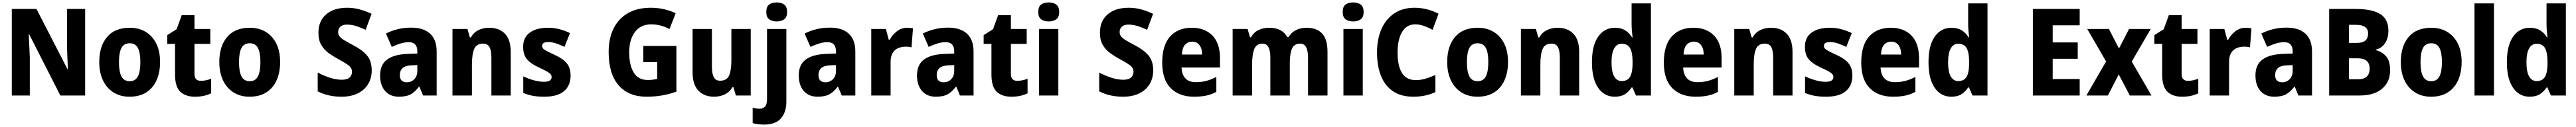

<svg xmlns="http://www.w3.org/2000/svg" viewBox="-20 -788 21181 1048"><path d="M680 0H476L220 -505H216Q219 -454 221 -405.5Q223 -357 225 -315V0H77V-714H280L535 -217H538Q536 -267 534 -313Q532 -359 531 -400V-714H680Z M1296 -276Q1296 -191 1267.5 -126.5Q1239 -62 1183 -26Q1127 10 1045 10Q968 10 912 -26Q856 -62 826 -126Q796 -190 796 -276Q796 -407 860.5 -483Q925 -559 1047 -559Q1120 -559 1176 -526Q1232 -493 1264 -430Q1296 -367 1296 -276ZM958 -275Q958 -197 978.5 -157.5Q999 -118 1046 -118Q1093 -118 1113.5 -157.5Q1134 -197 1134 -276Q1134 -354 1113.5 -392.5Q1093 -431 1046 -431Q999 -431 978.5 -392.5Q958 -354 958 -275Z M1631 -121Q1653 -121 1673.5 -125.5Q1694 -130 1716 -138V-18Q1690 -5 1657 2.5Q1624 10 1582 10Q1506 10 1462.5 -31Q1419 -72 1419 -174V-426H1355V-498L1432 -547L1474 -663H1579V-549H1709V-426H1579V-178Q1579 -121 1631 -121Z M2283 -276Q2283 -191 2254.5 -126.5Q2226 -62 2170 -26Q2114 10 2032 10Q1955 10 1899 -26Q1843 -62 1813 -126Q1783 -190 1783 -276Q1783 -407 1847.5 -483Q1912 -559 2034 -559Q2107 -559 2163 -526Q2219 -493 2251 -430Q2283 -367 2283 -276ZM1945 -275Q1945 -197 1965.5 -157.5Q1986 -118 2033 -118Q2080 -118 2100.5 -157.5Q2121 -197 2121 -276Q2121 -354 2100.5 -392.5Q2080 -431 2033 -431Q1986 -431 1965.5 -392.5Q1945 -354 1945 -275Z M3036 -207Q3036 -144 3007 -95Q2978 -46 2922.5 -18Q2867 10 2787 10Q2679 10 2592 -34V-189Q2642 -163 2693 -146.5Q2744 -130 2790 -130Q2834 -130 2854 -148.5Q2874 -167 2874 -196Q2874 -228 2844 -250Q2814 -272 2756 -303Q2718 -324 2682 -350Q2646 -376 2622 -416Q2598 -456 2598 -518Q2598 -615 2661.5 -669.5Q2725 -724 2834 -724Q2888 -724 2937 -710.5Q2986 -697 3035 -674L2986 -542Q2941 -563 2904.5 -574Q2868 -585 2833 -585Q2797 -585 2778.5 -568Q2760 -551 2760 -525Q2760 -503 2772 -487.5Q2784 -472 2810.5 -456Q2837 -440 2880 -417Q2955 -379 2995.5 -332.5Q3036 -286 3036 -207Z M3362 -560Q3461 -560 3515.5 -510.5Q3570 -461 3570 -363V0H3458L3428 -73H3425Q3393 -30 3357 -10Q3321 10 3259 10Q3188 10 3146.5 -37Q3105 -84 3105 -166Q3105 -253 3161 -295.5Q3217 -338 3325 -343L3411 -346V-364Q3411 -440 3341 -440Q3309 -440 3274 -429.5Q3239 -419 3201 -401L3153 -511Q3197 -534 3249.5 -547Q3302 -560 3362 -560ZM3366 -249Q3312 -247 3289.5 -226Q3267 -205 3267 -169Q3267 -137 3282.5 -123Q3298 -109 3324 -109Q3361 -109 3386 -134.5Q3411 -160 3411 -204V-251Z M4003 -559Q4083 -559 4131 -510Q4179 -461 4179 -359V0H4020V-313Q4020 -370 4004.5 -399Q3989 -428 3951 -428Q3898 -428 3879 -385Q3860 -342 3860 -253V0H3700V-549H3823L3843 -479H3851Q3874 -520 3913.5 -539.5Q3953 -559 4003 -559Z M4671 -165Q4671 -81 4617 -35.5Q4563 10 4455 10Q4404 10 4363.5 3Q4323 -4 4282 -21V-158Q4323 -138 4369 -125.5Q4415 -113 4451 -113Q4515 -113 4515 -152Q4515 -164 4508 -174Q4501 -184 4479 -197Q4457 -210 4411 -231Q4345 -261 4313 -298.5Q4281 -336 4281 -402Q4281 -479 4336 -519Q4391 -559 4485 -559Q4533 -559 4576.5 -548Q4620 -537 4666 -515L4621 -401Q4586 -418 4552.5 -429.5Q4519 -441 4488 -441Q4437 -441 4437 -410Q4437 -398 4444 -389Q4451 -380 4472 -368.5Q4493 -357 4536 -337Q4578 -318 4608 -296Q4638 -274 4654.5 -243Q4671 -212 4671 -165Z M5269 -409H5541V-32Q5486 -12 5425.5 -1Q5365 10 5295 10Q5147 10 5065.5 -84.5Q4984 -179 4984 -359Q4984 -471 5024.5 -553Q5065 -635 5142.5 -679.5Q5220 -724 5331 -724Q5388 -724 5441 -711.5Q5494 -699 5535 -679L5484 -548Q5452 -566 5413.5 -576.5Q5375 -587 5333 -587Q5247 -587 5200 -524Q5153 -461 5153 -355Q5153 -251 5190 -189.5Q5227 -128 5305 -128Q5328 -128 5347.5 -130.5Q5367 -133 5383 -137V-275H5269Z M6152 -549V0H6030L6010 -69H6002Q5978 -28 5938.5 -9Q5899 10 5851 10Q5770 10 5722 -40Q5674 -90 5674 -192V-549H5833V-237Q5833 -180 5848.5 -151Q5864 -122 5900 -122Q5956 -122 5974.5 -165.5Q5993 -209 5993 -290V-549Z M6280 -689Q6280 -733 6303.5 -750.5Q6327 -768 6366 -768Q6404 -768 6427.5 -750Q6451 -732 6451 -689Q6451 -646 6427 -628.5Q6403 -611 6366 -611Q6328 -611 6304 -628.5Q6280 -646 6280 -689ZM6261 240Q6238 240 6212.5 237Q6187 234 6168 228V100Q6183 104 6197 106.5Q6211 109 6226 109Q6252 109 6269 92Q6286 75 6286 30V-549H6445V53Q6445 136 6401 188Q6357 240 6261 240Z M6804 -560Q6903 -560 6957.5 -510.5Q7012 -461 7012 -363V0H6900L6870 -73H6867Q6835 -30 6799 -10Q6763 10 6701 10Q6630 10 6588.5 -37Q6547 -84 6547 -166Q6547 -253 6603 -295.5Q6659 -338 6767 -343L6853 -346V-364Q6853 -440 6783 -440Q6751 -440 6716 -429.5Q6681 -419 6643 -401L6595 -511Q6639 -534 6691.5 -547Q6744 -560 6804 -560ZM6808 -249Q6754 -247 6731.5 -226Q6709 -205 6709 -169Q6709 -137 6724.5 -123Q6740 -109 6766 -109Q6803 -109 6828 -134.5Q6853 -160 6853 -204V-251Z M7438 -559Q7463 -559 7486 -554L7474 -397Q7456 -403 7426 -403Q7392 -403 7364 -391Q7336 -379 7319 -351Q7302 -323 7302 -277V0H7143V-549H7263L7287 -460H7295Q7315 -499 7352.5 -529Q7390 -559 7438 -559Z M7776 -560Q7875 -560 7929.5 -510.5Q7984 -461 7984 -363V0H7872L7842 -73H7839Q7807 -30 7771 -10Q7735 10 7673 10Q7602 10 7560.5 -37Q7519 -84 7519 -166Q7519 -253 7575 -295.5Q7631 -338 7739 -343L7825 -346V-364Q7825 -440 7755 -440Q7723 -440 7688 -429.5Q7653 -419 7615 -401L7567 -511Q7611 -534 7663.5 -547Q7716 -560 7776 -560ZM7780 -249Q7726 -247 7703.5 -226Q7681 -205 7681 -169Q7681 -137 7696.5 -123Q7712 -109 7738 -109Q7775 -109 7800 -134.5Q7825 -160 7825 -204V-251Z M8343 -121Q8365 -121 8385.5 -125.5Q8406 -130 8428 -138V-18Q8402 -5 8369 2.5Q8336 10 8294 10Q8218 10 8174.5 -31Q8131 -72 8131 -174V-426H8067V-498L8144 -547L8186 -663H8291V-549H8421V-426H8291V-178Q8291 -121 8343 -121Z M8602 -768Q8640 -768 8664 -750Q8688 -732 8688 -689Q8688 -646 8663.5 -628.5Q8639 -611 8602 -611Q8564 -611 8540 -628.5Q8516 -646 8516 -689Q8516 -733 8539.5 -750.5Q8563 -768 8602 -768ZM8681 -549V0H8522V-549Z M9461 -207Q9461 -144 9432 -95Q9403 -46 9347.5 -18Q9292 10 9212 10Q9104 10 9017 -34V-189Q9067 -163 9118 -146.5Q9169 -130 9215 -130Q9259 -130 9279 -148.5Q9299 -167 9299 -196Q9299 -228 9269 -250Q9239 -272 9181 -303Q9143 -324 9107 -350Q9071 -376 9047 -416Q9023 -456 9023 -518Q9023 -615 9086.5 -669.5Q9150 -724 9259 -724Q9313 -724 9362 -710.5Q9411 -697 9460 -674L9411 -542Q9366 -563 9329.5 -574Q9293 -585 9258 -585Q9222 -585 9203.5 -568Q9185 -551 9185 -525Q9185 -503 9197 -487.5Q9209 -472 9235.5 -456Q9262 -440 9305 -417Q9380 -379 9420.5 -332.5Q9461 -286 9461 -207Z M9778 -559Q9886 -559 9948 -494.5Q10010 -430 10010 -309V-231H9694Q9696 -173 9725.5 -141.5Q9755 -110 9812 -110Q9858 -110 9897.5 -120.5Q9937 -131 9980 -153V-30Q9942 -9 9898.5 0.5Q9855 10 9797 10Q9675 10 9605 -60.5Q9535 -131 9535 -271Q9535 -415 9600 -487Q9665 -559 9778 -559ZM9781 -444Q9746 -444 9723 -419Q9700 -394 9697 -338H9863Q9863 -386 9842 -415Q9821 -444 9781 -444Z M10720 -559Q10806 -559 10850 -511Q10894 -463 10894 -359V0H10734V-312Q10734 -428 10669 -428Q10621 -428 10602.5 -387.5Q10584 -347 10584 -268V0H10424V-313Q10424 -428 10360 -428Q10310 -428 10292 -383.5Q10274 -339 10274 -252V0H10114V-549H10237L10257 -480H10265Q10286 -520 10325.5 -539.5Q10365 -559 10415 -559Q10470 -559 10506.5 -539Q10543 -519 10563 -482H10574Q10597 -521 10635.5 -540Q10674 -559 10720 -559Z M11105 -768Q11143 -768 11167 -750Q11191 -732 11191 -689Q11191 -646 11166.5 -628.5Q11142 -611 11105 -611Q11067 -611 11043 -628.5Q11019 -646 11019 -689Q11019 -733 11042.5 -750.5Q11066 -768 11105 -768ZM11184 -549V0H11025V-549Z M11615 -587Q11544 -587 11507 -524Q11470 -461 11470 -355Q11470 -244 11506.5 -185.5Q11543 -127 11619 -127Q11660 -127 11699 -138.5Q11738 -150 11781 -169V-28Q11700 10 11601 10Q11499 10 11433 -34.5Q11367 -79 11334 -161Q11301 -243 11301 -356Q11301 -464 11337 -547Q11373 -630 11442 -677Q11511 -724 11610 -724Q11711 -724 11807 -675L11758 -542Q11723 -561 11687 -574Q11651 -587 11615 -587Z M12378 -276Q12378 -191 12349.5 -126.5Q12321 -62 12265 -26Q12209 10 12127 10Q12050 10 11994 -26Q11938 -62 11908 -126Q11878 -190 11878 -276Q11878 -407 11942.5 -483Q12007 -559 12129 -559Q12202 -559 12258 -526Q12314 -493 12346 -430Q12378 -367 12378 -276ZM12040 -275Q12040 -197 12060.5 -157.5Q12081 -118 12128 -118Q12175 -118 12195.5 -157.5Q12216 -197 12216 -276Q12216 -354 12195.5 -392.5Q12175 -431 12128 -431Q12081 -431 12060.5 -392.5Q12040 -354 12040 -275Z M12787 -559Q12867 -559 12915 -510Q12963 -461 12963 -359V0H12804V-313Q12804 -370 12788.5 -399Q12773 -428 12735 -428Q12682 -428 12663 -385Q12644 -342 12644 -253V0H12484V-549H12607L12627 -479H12635Q12658 -520 12697.5 -539.5Q12737 -559 12787 -559Z M13255 10Q13170 10 13119 -63.5Q13068 -137 13068 -275Q13068 -413 13119.5 -486Q13171 -559 13257 -559Q13307 -559 13341.5 -537.5Q13376 -516 13398 -479H13402Q13399 -503 13396.5 -532.5Q13394 -562 13394 -590V-760H13553V0H13430L13401 -66H13394Q13371 -31 13339 -10.5Q13307 10 13255 10ZM13312 -119Q13360 -119 13380.5 -153Q13401 -187 13402 -258V-280Q13402 -353 13382 -390Q13362 -427 13311 -427Q13273 -427 13251 -388.5Q13229 -350 13229 -274Q13229 -195 13251 -157Q13273 -119 13312 -119Z M13902 -559Q14010 -559 14072 -494.5Q14134 -430 14134 -309V-231H13818Q13820 -173 13849.5 -141.5Q13879 -110 13936 -110Q13982 -110 14021.5 -120.5Q14061 -131 14104 -153V-30Q14066 -9 14022.5 0.5Q13979 10 13921 10Q13799 10 13729 -60.5Q13659 -131 13659 -271Q13659 -415 13724 -487Q13789 -559 13902 -559ZM13905 -444Q13870 -444 13847 -419Q13824 -394 13821 -338H13987Q13987 -386 13966 -415Q13945 -444 13905 -444Z M14541 -559Q14621 -559 14669 -510Q14717 -461 14717 -359V0H14558V-313Q14558 -370 14542.5 -399Q14527 -428 14489 -428Q14436 -428 14417 -385Q14398 -342 14398 -253V0H14238V-549H14361L14381 -479H14389Q14412 -520 14451.5 -539.5Q14491 -559 14541 -559Z M15209 -165Q15209 -81 15155 -35.5Q15101 10 14993 10Q14942 10 14901.5 3Q14861 -4 14820 -21V-158Q14861 -138 14907 -125.5Q14953 -113 14989 -113Q15053 -113 15053 -152Q15053 -164 15046 -174Q15039 -184 15017 -197Q14995 -210 14949 -231Q14883 -261 14851 -298.5Q14819 -336 14819 -402Q14819 -479 14874 -519Q14929 -559 15023 -559Q15071 -559 15114.5 -548Q15158 -537 15204 -515L15159 -401Q15124 -418 15090.5 -429.5Q15057 -441 15026 -441Q14975 -441 14975 -410Q14975 -398 14982 -389Q14989 -380 15010 -368.5Q15031 -357 15074 -337Q15116 -318 15146 -296Q15176 -274 15192.5 -243Q15209 -212 15209 -165Z M15525 -559Q15633 -559 15695 -494.5Q15757 -430 15757 -309V-231H15441Q15443 -173 15472.5 -141.5Q15502 -110 15559 -110Q15605 -110 15644.5 -120.5Q15684 -131 15727 -153V-30Q15689 -9 15645.5 0.5Q15602 10 15544 10Q15422 10 15352 -60.5Q15282 -131 15282 -271Q15282 -415 15347 -487Q15412 -559 15525 -559ZM15528 -444Q15493 -444 15470 -419Q15447 -394 15444 -338H15610Q15610 -386 15589 -415Q15568 -444 15528 -444Z M16022 10Q15937 10 15886 -63.5Q15835 -137 15835 -275Q15835 -413 15886.5 -486Q15938 -559 16024 -559Q16074 -559 16108.5 -537.5Q16143 -516 16165 -479H16169Q16166 -503 16163.5 -532.5Q16161 -562 16161 -590V-760H16320V0H16197L16168 -66H16161Q16138 -31 16106 -10.5Q16074 10 16022 10ZM16079 -119Q16127 -119 16147.5 -153Q16168 -187 16169 -258V-280Q16169 -353 16149 -390Q16129 -427 16078 -427Q16040 -427 16018 -388.5Q15996 -350 15996 -274Q15996 -195 16018 -157Q16040 -119 16079 -119Z M17078 0H16693V-714H17078V-579H16856V-438H17062V-303H16856V-136H17078Z M17295 -281 17140 -549H17318L17401 -388L17484 -549H17662L17506 -280L17668 0H17490L17399 -174L17310 0H17133Z M17968 -121Q17990 -121 18010.5 -125.5Q18031 -130 18053 -138V-18Q18027 -5 17994 2.5Q17961 10 17919 10Q17843 10 17799.5 -31Q17756 -72 17756 -174V-426H17692V-498L17769 -547L17811 -663H17916V-549H18046V-426H17916V-178Q17916 -121 17968 -121Z M18442 -559Q18467 -559 18490 -554L18478 -397Q18460 -403 18430 -403Q18396 -403 18368 -391Q18340 -379 18323 -351Q18306 -323 18306 -277V0H18147V-549H18267L18291 -460H18299Q18319 -499 18356.5 -529Q18394 -559 18442 -559Z M18780 -560Q18879 -560 18933.5 -510.5Q18988 -461 18988 -363V0H18876L18846 -73H18843Q18811 -30 18775 -10Q18739 10 18677 10Q18606 10 18564.5 -37Q18523 -84 18523 -166Q18523 -253 18579 -295.5Q18635 -338 18743 -343L18829 -346V-364Q18829 -440 18759 -440Q18727 -440 18692 -429.5Q18657 -419 18619 -401L18571 -511Q18615 -534 18667.5 -547Q18720 -560 18780 -560ZM18784 -249Q18730 -247 18707.5 -226Q18685 -205 18685 -169Q18685 -137 18700.5 -123Q18716 -109 18742 -109Q18779 -109 18804 -134.5Q18829 -160 18829 -204V-251Z M19348 -714Q19483 -714 19549.5 -671.5Q19616 -629 19616 -535Q19616 -472 19587.5 -430.5Q19559 -389 19513 -379V-374Q19564 -361 19597 -323.5Q19630 -286 19630 -208Q19630 -111 19563.5 -55.5Q19497 0 19381 0H19129V-714ZM19356 -434Q19406 -434 19427.5 -454Q19449 -474 19449 -512Q19449 -583 19351 -583H19292V-434ZM19292 -307V-134H19366Q19418 -134 19440 -157.5Q19462 -181 19462 -223Q19462 -261 19439 -284Q19416 -307 19362 -307Z M20218 -276Q20218 -191 20189.5 -126.5Q20161 -62 20105 -26Q20049 10 19967 10Q19890 10 19834 -26Q19778 -62 19748 -126Q19718 -190 19718 -276Q19718 -407 19782.5 -483Q19847 -559 19969 -559Q20042 -559 20098 -526Q20154 -493 20186 -430Q20218 -367 20218 -276ZM19880 -275Q19880 -197 19900.5 -157.5Q19921 -118 19968 -118Q20015 -118 20035.5 -157.5Q20056 -197 20056 -276Q20056 -354 20035.5 -392.5Q20015 -431 19968 -431Q19921 -431 19900.5 -392.5Q19880 -354 19880 -275Z M20484 0H20324V-760H20484Z M20777 10Q20692 10 20641 -63.5Q20590 -137 20590 -275Q20590 -413 20641.5 -486Q20693 -559 20779 -559Q20829 -559 20863.5 -537.5Q20898 -516 20920 -479H20924Q20921 -503 20918.5 -532.5Q20916 -562 20916 -590V-760H21075V0H20952L20923 -66H20916Q20893 -31 20861 -10.5Q20829 10 20777 10ZM20834 -119Q20882 -119 20902.5 -153Q20923 -187 20924 -258V-280Q20924 -353 20904 -390Q20884 -427 20833 -427Q20795 -427 20773 -388.5Q20751 -350 20751 -274Q20751 -195 20773 -157Q20795 -119 20834 -119Z"/></svg>

Font: Noto Sans Gujarati SemiCondensed ExtraBold
Style: Regular
Weight: 800
Width: 4
Designer: Jelle Bosma - Monotype Design Team, Universal Thirst
Foundry: Monotype Imaging Inc.
Version: Version 2.106; ttfautohint (v1.8.4.7-5d5b)